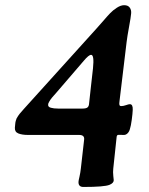

<svg xmlns="http://www.w3.org/2000/svg" viewBox="-20 -679 583 750"><path d="M289.1 -151.9H89.4Q66.4 -151.9 51.8 -157.7Q37.1 -163.6 38.1 -180.2L39.6 -195.8Q40 -201.7 41.7 -207.3Q43.5 -212.9 44.9 -216.6Q46.4 -220.2 50.8 -226.3Q55.2 -232.4 57.1 -234.9Q59.1 -237.3 65.4 -244.4Q71.8 -251.5 73.2 -253.4L356.4 -566.9Q364.7 -575.7 382.1 -595.9Q399.4 -616.2 410.2 -627.4Q420.9 -638.7 436.3 -648.7Q451.7 -658.7 464.8 -658.7Q480.5 -658.7 487.1 -648.9Q493.7 -639.2 492.2 -626Q491.2 -612.3 484.1 -574.2Q477.1 -536.1 474.6 -515.1L446.8 -283.7Q445.3 -273.9 446.5 -269.3Q447.8 -264.6 453.6 -264.6Q461.9 -264.6 472.2 -268.3Q482.4 -272 487.3 -272Q499.5 -272 498.5 -250Q498 -235.4 494.6 -210.7Q491.2 -186 487.8 -176.3Q485.4 -165.5 478.8 -158.7Q472.2 -151.9 464.4 -151.9Q460.9 -151.9 453.4 -152.1Q445.8 -152.3 442.9 -152.3Q436 -152.3 435.5 -143.1L422.4 -20Q420.9 -7.3 422.6 8.5Q424.3 24.4 424.3 24.9Q424.3 36.1 407.7 43Q387.7 51.3 305.7 51.3Q286.1 51.3 286.6 31.7Q286.6 27.3 290.3 12Q293.9 -3.4 295.9 -21.5L308.6 -133.3Q311 -151.9 289.1 -151.9ZM328.1 -275.9Q328.6 -285.2 335.2 -340.6Q341.8 -396 343.3 -412.6Q348.6 -464.8 335.9 -464.8Q326.7 -464.8 307.1 -441.4L201.7 -318.8Q200.7 -317.4 195.8 -312Q190.9 -306.6 189 -304.4Q187 -302.2 182.9 -297.4Q178.7 -292.5 177 -289.6Q175.3 -286.6 172.6 -282.5Q169.9 -278.3 168.9 -275.4Q168 -272.5 168 -269.5Q167.5 -261.2 178.7 -258.1Q189.9 -254.9 206.5 -254.9H302.7Q316.9 -254.9 322.3 -259.8Q327.6 -264.6 328.1 -275.9Z"/></svg>

Font: Cooper* SemiBold
Style: Italic
Weight: 600
Italic angle: -7°
Designer: Owen Earl
Foundry: indestructible type*
Version: Version 0.001